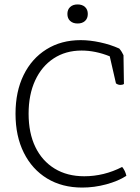

<svg xmlns="http://www.w3.org/2000/svg" viewBox="-20 -836 633 866"><path d="M503 -460 475 -582Q410 -608 348 -608Q276 -608 222 -572.5Q168 -537 138.5 -473Q109 -409 109 -323Q109 -236 139.5 -173Q170 -110 226.5 -75.5Q283 -41 360 -41Q449 -41 531 -83Q545 -66 550 -43Q513 -19 459 -4.5Q405 10 351 10Q260 10 192.5 -31Q125 -72 87.5 -147Q50 -222 50 -323Q50 -423 86.5 -497.5Q123 -572 189.5 -613.5Q256 -655 344 -655Q385 -655 431.5 -645Q478 -635 518 -617Q524 -610 529 -602Q534 -594 537 -587L539 -457Q533 -453 523 -453Q512 -453 503 -460ZM376 -773Q376 -753 363.5 -741.5Q351 -730 330 -730Q309 -730 296.5 -741.5Q284 -753 284 -773Q284 -793 296.5 -804.5Q309 -816 330 -816Q351 -816 363.5 -804.5Q376 -793 376 -773Z"/></svg>

Font: Scope One
Style: Regular
Weight: 400
Designer: Dalton Maag Ltd
Foundry: Dalton Maag Ltd
Version: Version 1.002; ttfautohint (v1.4.1) -l 11 -r 50 -G 50 -x 14 